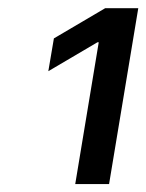

<svg xmlns="http://www.w3.org/2000/svg" viewBox="-20 -820 363 476"><path d="M166.5 -363.6H250.4L322.8 -799.7H240.8L113.6 -724.8L99.8 -643.5L221.6 -715.2H224.8Z"/></svg>

Font: Magic Ui Pro Medium
Style: Italic
Weight: 500
Italic angle: -9.39999°
Designer: Stefan Endress, Andreas Faust
Version: Version 1.000;FEAKit 1.0